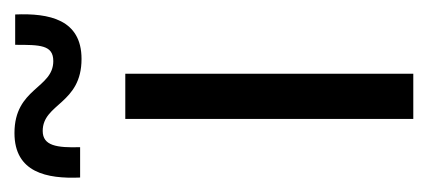

<svg xmlns="http://www.w3.org/2000/svg" viewBox="-208 -418 605 272"><g transform="rotate(-90 95.0 -282.5)"><path d="M147 -470C203 -470 212 -516 210 -564H167C167 -529 167 -510 144 -510C105 -510 106 -565 42 -565C-14 -565 -23 -519 -21 -472H22C21 -505 24 -525 45 -525C84 -525 83 -470 147 -470ZM126 0V-408H62V0Z"/></g></svg>

Font: OSH Darker Grotesque Medium
Style: Regular
Weight: 500
Designer: Gabriel Lam
Foundry: TypeRant
Version: Version 1.000;Glyphs 3.1.1 (3148)